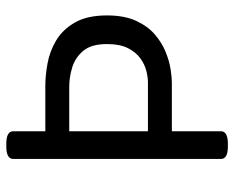

<svg xmlns="http://www.w3.org/2000/svg" viewBox="-87 -655 744 610"><g transform="rotate(-90 285.0 -350.0)"><path d="M125 2Q85 2 85 -20V-680Q85 -702 125 -702H133Q173 -702 173 -680V-578H318Q350 -578 388.5 -571Q427 -564 461.5 -543.5Q496 -523 518.5 -484Q541 -445 541 -382Q541 -327 524 -290Q507 -253 481 -230.5Q455 -208 425.5 -196Q396 -184 370 -180Q344 -176 328 -176H173V-20Q173 2 133 2ZM173 -252H329Q344 -252 364.5 -257Q385 -262 404.5 -276Q424 -290 437 -315.5Q450 -341 450 -382Q450 -432 428.5 -457.5Q407 -483 376 -492.5Q345 -502 315 -502H173Z"/></g></svg>

Font: Asap
Style: Regular
Weight: 400
Designer: Pablo Cosgaya
Foundry: Omnibus-Type
Version: Version 3.001